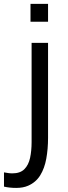

<svg xmlns="http://www.w3.org/2000/svg" viewBox="-71 -728 342 963"><path d="M10.5 214.5Q-23.5 214.5 -51 208V136.5Q-39.5 138.5 -29.8 140Q-20 141.5 -9 141.5Q30 141.5 51 120.8Q72 100 79.8 64.2Q87.5 28.5 87.5 -15.5V-513H170V-36.5Q170 19 161.2 67.5Q152.5 116 130.8 151.2Q109 186.5 70 203.5Q45 214.5 10.5 214.5ZM82 -619V-708.5H170V-619Z"/></svg>

Font: Mooli
Style: Regular
Weight: 400
Designer: Vernon Adams
Foundry: Vernon Adams
Version: Version 1.000; ttfautohint (v1.8.4.7-5d5b);gftools[0.9.33]